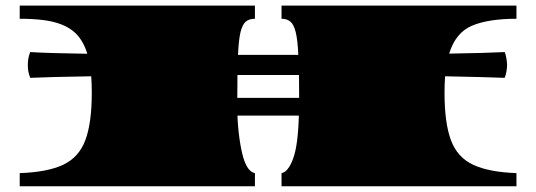

<svg xmlns="http://www.w3.org/2000/svg" viewBox="-20 -650 1871 670"><path d="M48.8 0V-45.9Q146.5 -49.3 201.2 -75.4Q255.9 -101.6 278.1 -161.6Q300.3 -221.7 300.3 -326.2Q300.3 -357.4 298.3 -383.8Q224.6 -382.8 171.6 -381.3Q118.7 -379.9 85.4 -378.4Q80.6 -391.1 78.9 -400.9Q77.1 -410.6 77.1 -423.3Q77.1 -435.5 78.9 -445.6Q80.6 -455.6 85.4 -468.3Q117.2 -466.3 168.2 -464.8Q219.2 -463.4 284.7 -462.4Q270.5 -508.8 242.2 -535.6Q221.7 -554.2 193.8 -564.9Q166 -575.7 129.9 -580.1Q93.8 -584.5 48.8 -584.5V-630.4H869.6V-584.5Q849.6 -584.5 837.9 -574.7Q826.2 -564.9 819.3 -538.1Q813 -511.7 810.5 -458.5Q840.8 -458.5 866.7 -458.5Q892.6 -458.5 914.6 -458.5Q937 -458.5 963.9 -458.5Q990.7 -458.5 1021 -458.5Q1018.6 -510.3 1012 -537.4Q1005.4 -564.5 993.4 -574.5Q981.4 -584.5 962.4 -584.5V-630.4H1782.2V-584.5Q1684.1 -584.5 1627 -560.3Q1569.8 -536.1 1547.4 -462.9Q1609.9 -463.9 1660.9 -465.3Q1711.9 -466.8 1741.2 -468.3Q1745.1 -459.5 1747.3 -445.1Q1749.5 -430.7 1749.5 -423.3Q1749.5 -413.6 1747.3 -400.6Q1745.1 -387.7 1741.2 -378.4Q1706.5 -379.9 1654.5 -381.1Q1602.5 -382.3 1533.2 -383.8Q1531.2 -357.4 1531.2 -326.2Q1531.2 -220.7 1553.7 -160.6Q1576.2 -100.6 1631.1 -75Q1686 -49.3 1782.2 -45.9V0H962.4V-45.9Q985.4 -49.8 1002.7 -95.9Q1020 -142.1 1022.9 -246.6H808.6Q810.1 -205.6 815.7 -166Q821.3 -126.5 829.1 -99.6Q837.4 -72.8 847.7 -60.3Q857.9 -47.9 869.6 -45.9V0ZM808.1 -308.6H1023.9Q1023.9 -354.5 1023.4 -388.2Q989.3 -388.2 961.9 -388.2Q934.6 -388.2 914.6 -388.2Q894 -388.2 867.2 -388.2Q840.3 -388.2 808.6 -388.2Q808.1 -355 808.1 -308.6Z"/></svg>

Font: Asset
Style: Regular
Weight: 400
Version: Version 1.003; ttfautohint (v1.8.4.7-5d5b)